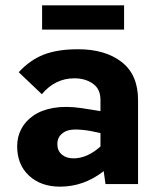

<svg xmlns="http://www.w3.org/2000/svg" viewBox="-20 -696 599 726"><path d="M449.2 -675.8V-584H139.2V-675.8ZM274.9 -509.8Q377.9 -509.8 439.9 -461.7Q502 -413.6 502 -317.9V0H378.9L372.1 -48.8Q296.9 9.8 207 9.8Q134.8 9.8 89.8 -31.7Q44.9 -73.2 44.9 -143.1Q44.9 -178.2 60.3 -208Q75.7 -237.8 106.4 -259Q137.2 -280.3 182.9 -288.1Q228.5 -295.9 289.1 -287.1L359.9 -275.9V-318.8Q359.9 -359.4 331.3 -379.6Q302.7 -399.9 261.2 -399.9Q188.5 -399.9 138.2 -339.8L50.8 -422.9Q92.8 -468.8 145 -489.3Q197.3 -509.8 274.9 -509.8ZM196.8 -150.9Q196.8 -126.5 213.6 -111.8Q230.5 -97.2 257.8 -97.2Q309.6 -97.2 359.9 -142.1V-192.9L319.8 -201.2Q283.2 -207 259.5 -206.1Q235.8 -205.1 221.9 -196Q208 -187 202.4 -176Q196.8 -165 196.8 -150.9Z"/></svg>

Font: Orkney
Style: Bold
Weight: 700
Designer: Samuel Oakes and Alfredo Marco Pradil
Foundry: Alfredo Marco Pradil
Version: 1.0